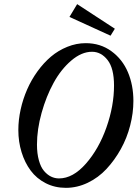

<svg xmlns="http://www.w3.org/2000/svg" viewBox="-20 -882 656 915"><path d="M506.8 -711.9 311 -801.3 347.7 -862.3 527.3 -745.1ZM293.9 13.2Q241.2 13.2 197.8 -9Q154.3 -31.2 126.2 -69.1Q98.1 -106.9 82.8 -156.7Q67.4 -206.5 67.4 -262.2Q67.4 -310.5 78.4 -360.4Q89.4 -410.2 109.4 -455.8Q129.4 -501.5 158.7 -542Q188 -582.5 222.9 -612.1Q257.8 -641.6 300.8 -658.9Q343.8 -676.3 388.7 -676.3Q458.5 -676.3 511 -637.9Q563.5 -599.6 589.6 -537.8Q615.7 -476.1 615.7 -400.9Q615.7 -343.3 600.3 -283.7Q585 -224.1 555.7 -171.4Q526.4 -118.7 487.5 -76.9Q448.7 -35.2 398.2 -11Q347.7 13.2 293.9 13.2ZM261.2 -31.7Q327.6 -31.7 389.4 -102.1Q451.2 -172.4 487.3 -274.9Q523.4 -377.4 523.4 -474.1Q523.4 -556.6 492.7 -595.9Q461.9 -635.3 418.5 -635.3Q368.7 -635.3 319.6 -593.3Q270.5 -551.3 235.4 -487.1Q200.2 -422.9 178.2 -344Q156.2 -265.1 156.2 -192.9Q156.2 -150.4 165.3 -117.9Q174.3 -85.4 189.7 -67.4Q205.1 -49.3 223.1 -40.5Q241.2 -31.7 261.2 -31.7Z"/></svg>

Font: Elstob 8pt Medium
Style: Italic
Weight: 500
Italic angle: -20°
Designer: Peter S. Baker
Version: Version 1.015